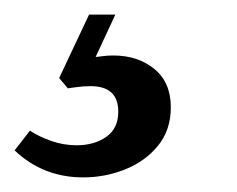

<svg xmlns="http://www.w3.org/2000/svg" viewBox="-57 -24 324 263"><path d="M57 219Q2 219 -37 182L-16 155Q-4 163 13 169Q30 175 48 175Q72 175 88.5 163.5Q105 152 105 129Q105 94 67 94Q57 94 46.5 95.5Q36 97 36 97L24 83L65 -4H101L74 54Q76 54 83 53Q90 52 98 52Q132 52 154.5 70.5Q177 89 177 123Q177 154 159.5 175.5Q142 197 114.5 208Q87 219 57 219Z"/></svg>

Font: STIX Two Text SemiBold
Style: Italic
Weight: 600
Italic angle: -12°
Designer: Ross Mills, John Hudson & Paul Hanslow, Tiro Typeworks Ltd; with prior portions MicroPress Inc. and Coen Hoffman, Elsevi
Foundry: Tiro Typeworks Ltd
Version: Version 2.13 b171